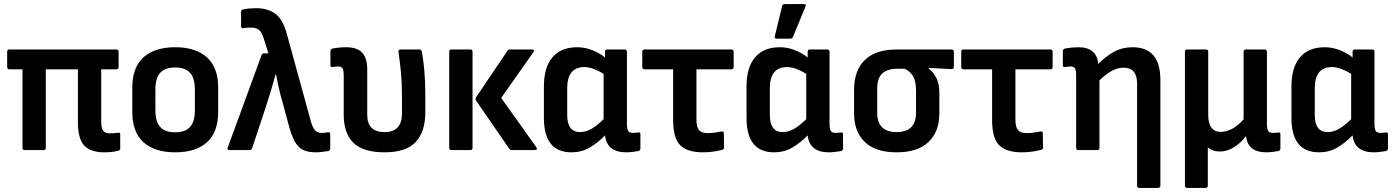

<svg xmlns="http://www.w3.org/2000/svg" viewBox="-20 -734 6810 939"><path d="M490 11Q424 11 392.5 -21.5Q361 -54 361 -137V-395H204V-11Q204 0 193 0H101Q90 0 90 -11V-395H26Q15 -395 15 -407V-481Q15 -492 26 -492H549Q560 -492 560 -481V-407Q560 -395 549 -395H475V-140Q475 -107 484.5 -94.5Q494 -82 515 -82Q526 -82 536.5 -82.5Q547 -83 558 -85Q568 -87 568 -75V-8Q568 1 559 3Q530 11 490 11Z M837 11Q736 11 681.5 -38.5Q627 -88 627 -187V-306Q627 -404 681.5 -453.5Q736 -503 837 -503Q937 -503 992 -453.5Q1047 -404 1047 -306V-187Q1047 -88 992.5 -38.5Q938 11 837 11ZM837 -87Q886 -87 909.5 -113Q933 -139 933 -195V-296Q933 -352 909.5 -378Q886 -404 837 -404Q787 -404 763.5 -378Q740 -352 740 -296V-195Q740 -139 763.5 -113Q787 -87 837 -87Z M1526 11Q1486 11 1461.5 -1Q1437 -13 1420 -45Q1403 -77 1388 -137L1362 -233Q1353 -264 1345 -297.5Q1337 -331 1330 -371H1328Q1307 -293 1283 -220L1213 -9Q1210 0 1201 0H1102Q1096 0 1093.5 -4Q1091 -8 1094 -13L1259 -464Q1262 -473 1272 -473H1293L1269 -548Q1260 -578 1245.5 -588.5Q1231 -599 1209 -599Q1199 -599 1189.5 -598.5Q1180 -598 1170 -596Q1159 -594 1159 -606V-676Q1159 -686 1169 -688Q1183 -691 1199.5 -692.5Q1216 -694 1232 -694Q1288 -694 1325 -668Q1362 -642 1382 -571L1501 -138Q1510 -107 1522 -95.5Q1534 -84 1552 -84Q1560 -84 1567 -84.5Q1574 -85 1583 -87Q1595 -89 1595 -77V-8Q1595 2 1584 5Q1570 7 1554 9Q1538 11 1526 11Z M1861 11Q1755 11 1708 -36Q1661 -83 1661 -173V-364Q1661 -391 1655 -400Q1649 -409 1632 -409Q1626 -409 1619.5 -408Q1613 -407 1606 -406Q1596 -405 1596 -415V-484Q1596 -494 1608 -497Q1641 -503 1673 -503Q1727 -503 1751.5 -476Q1776 -449 1776 -395V-172Q1776 -88 1861 -88Q1946 -88 1946 -180V-257Q1946 -327 1940.5 -383.5Q1935 -440 1929 -479Q1927 -492 1938 -492H2031Q2041 -492 2043 -482Q2050 -445 2055 -391.5Q2060 -338 2060 -272V-184Q2060 -89 2012.5 -39Q1965 11 1861 11Z M2483 0Q2475 0 2471 -6L2309 -241Q2303 -249 2308 -258L2462 -486Q2466 -492 2475 -492H2582Q2597 -492 2588 -478L2431 -255L2603 -14Q2607 -8 2605 -4Q2603 0 2596 0ZM2188 0Q2177 0 2177 -11V-481Q2177 -492 2188 -492H2280Q2291 -492 2291 -481V-11Q2291 0 2280 0Z M2775 11Q2640 11 2640 -157V-311Q2640 -405 2682 -454Q2724 -503 2803 -503Q2841 -503 2877 -488.5Q2913 -474 2939 -453V-481Q2939 -492 2950 -492H3035Q3046 -492 3046 -481V-131Q3046 -102 3052.5 -93Q3059 -84 3076 -84Q3083 -84 3089.5 -85Q3096 -86 3103 -86Q3112 -88 3112 -77V-8Q3112 2 3101 5Q3088 7 3072 9Q3056 11 3043 11Q2948 11 2939 -72Q2902 -34 2862.5 -11.5Q2823 11 2775 11ZM2754 -172Q2754 -88 2817 -88Q2844 -88 2871 -103Q2898 -118 2932 -151V-373Q2908 -388 2883.5 -397Q2859 -406 2838 -406Q2754 -406 2754 -302Z M3417 11Q3343 11 3307.5 -23Q3272 -57 3272 -147V-395H3133Q3121 -395 3121 -407V-481Q3121 -492 3132 -492H3557Q3568 -492 3568 -481V-407Q3568 -395 3557 -395H3386V-149Q3386 -113 3398.5 -98Q3411 -83 3442 -83Q3461 -83 3478.5 -86Q3496 -89 3509 -91Q3520 -93 3520 -82L3521 -13Q3521 -3 3511 -1Q3495 3 3471 7Q3447 11 3417 11Z M3766 11Q3631 11 3631 -157V-311Q3631 -405 3673 -454Q3715 -503 3794 -503Q3832 -503 3868 -488.5Q3904 -474 3930 -453V-481Q3930 -492 3941 -492H4026Q4037 -492 4037 -481V-131Q4037 -102 4043.5 -93Q4050 -84 4067 -84Q4074 -84 4080.5 -85Q4087 -86 4094 -86Q4103 -88 4103 -77V-8Q4103 2 4092 5Q4079 7 4063 9Q4047 11 4034 11Q3939 11 3930 -72Q3893 -34 3853.5 -11.5Q3814 11 3766 11ZM3745 -172Q3745 -88 3808 -88Q3835 -88 3862 -103Q3889 -118 3923 -151V-373Q3899 -388 3874.5 -397Q3850 -406 3829 -406Q3745 -406 3745 -302ZM3778 -545Q3767 -545 3769 -556L3805 -704Q3807 -714 3819 -714H3912Q3925 -714 3919 -701L3858 -553Q3854 -545 3845 -545Z M4365 11Q4262 11 4209.5 -39.5Q4157 -90 4157 -179V-296Q4157 -389 4209.5 -440.5Q4262 -492 4366 -492H4633Q4645 -492 4645 -481V-407Q4645 -395 4633 -396L4521 -402V-400Q4543 -383 4558.5 -354.5Q4574 -326 4574 -280V-179Q4574 -90 4521 -39.5Q4468 11 4365 11ZM4365 -88Q4460 -88 4460 -183V-291Q4460 -340 4443 -365Q4426 -390 4403 -398H4369Q4323 -398 4296.5 -376Q4270 -354 4270 -299V-183Q4270 -88 4365 -88Z M4977 11Q4903 11 4867.5 -23Q4832 -57 4832 -147V-395H4693Q4681 -395 4681 -407V-481Q4681 -492 4692 -492H5117Q5128 -492 5128 -481V-407Q5128 -395 5117 -395H4946V-149Q4946 -113 4958.5 -98Q4971 -83 5002 -83Q5021 -83 5038.5 -86Q5056 -89 5069 -91Q5080 -93 5080 -82L5081 -13Q5081 -3 5071 -1Q5055 3 5031 7Q5007 11 4977 11Z M5254 0Q5243 0 5243 -11V-364Q5243 -391 5237 -400Q5231 -409 5214 -409Q5208 -409 5201.5 -408Q5195 -407 5188 -406Q5178 -405 5178 -415V-484Q5178 -494 5190 -497Q5223 -503 5254 -503Q5344 -503 5351 -421Q5388 -459 5428.5 -481Q5469 -503 5519 -503Q5655 -503 5655 -343V174Q5655 185 5643 185H5552Q5541 185 5541 174V-325Q5541 -403 5475 -403Q5446 -403 5417.5 -387.5Q5389 -372 5357 -341V-11Q5357 0 5346 0Z M5786 185Q5775 185 5775 174V-481Q5775 -492 5786 -492H5878Q5889 -492 5889 -481V-173Q5889 -89 5951 -89Q5980 -89 6009.5 -106Q6039 -123 6062 -151V-481Q6062 -492 6073 -492H6165Q6176 -492 6176 -481V-131Q6176 -102 6182.5 -93Q6189 -84 6206 -84Q6213 -84 6219.5 -85Q6226 -86 6233 -86Q6242 -87 6242 -77V-8Q6242 2 6231 5Q6218 7 6202 9Q6186 11 6172 11Q6129 11 6104 -8Q6079 -27 6074 -68V-69Q6048 -34 6014 -13.5Q5980 7 5947 7Q5908 7 5887 -14V174Q5887 185 5876 185Z M6431 11Q6296 11 6296 -157V-311Q6296 -405 6338 -454Q6380 -503 6459 -503Q6497 -503 6533 -488.5Q6569 -474 6595 -453V-481Q6595 -492 6606 -492H6691Q6702 -492 6702 -481V-131Q6702 -102 6708.5 -93Q6715 -84 6732 -84Q6739 -84 6745.5 -85Q6752 -86 6759 -86Q6768 -88 6768 -77V-8Q6768 2 6757 5Q6744 7 6728 9Q6712 11 6699 11Q6604 11 6595 -72Q6558 -34 6518.5 -11.5Q6479 11 6431 11ZM6410 -172Q6410 -88 6473 -88Q6500 -88 6527 -103Q6554 -118 6588 -151V-373Q6564 -388 6539.5 -397Q6515 -406 6494 -406Q6410 -406 6410 -302Z"/></svg>

Font: Sofia Sans Semi Condensed
Style: Bold
Weight: 700
Designer: Botio Nikoltchev, Ani Petrova
Foundry: lettersoup
Version: Version 4.100; ttfautohint (v1.8.4.7-5d5b)